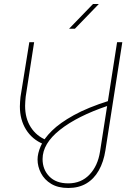

<svg xmlns="http://www.w3.org/2000/svg" viewBox="-20 -720 674 956"><path d="M320 216Q269 216 235 195.5Q201 175 184 142Q167 109 167 74Q167 44 183 7Q199 -30 238.5 -69Q278 -108 347.5 -146.5Q417 -185 525 -219L516 -193Q365 -142 278.5 -73.5Q192 -5 192 72Q192 124 225.5 158.5Q259 193 320 193Q384 193 425.5 149.5Q467 106 478 35L563 -510H589L505 28Q496 86 472 128.5Q448 171 410 193.5Q372 216 320 216ZM195 -3Q140 -26 109.5 -75Q79 -124 79 -190Q79 -200 80 -213.5Q81 -227 82 -237L126 -510H150L108 -239Q107 -229 106 -216Q105 -203 105 -193Q105 -131 133 -87Q161 -43 210 -23ZM324 -577 443 -700H472L353 -577Z"/></svg>

Font: MuseoModerno Thin Thin
Style: Italic
Weight: 250
Italic angle: -9°
Version: Version 1.003